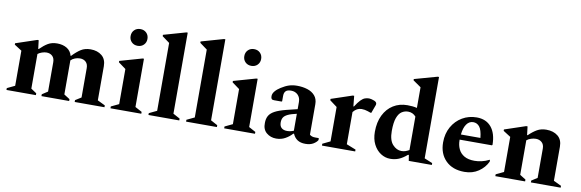

<svg xmlns="http://www.w3.org/2000/svg" viewBox="-52 -1189 4958 1638"><g transform="rotate(10 2426.5 -370.0)"><path d="M31 0V-16L98 -48V-352L34 -393V-405L216 -466H228L237 -392H242Q277 -427 310 -446.5Q343 -466 389 -466Q438 -466 473 -445Q508 -424 519 -382H523Q561 -422 595.5 -444Q630 -466 679 -466Q738 -466 776 -435Q814 -404 814 -343V-48L880 -16V0H622V-16L673 -48V-302Q673 -337 653.5 -355.5Q634 -374 603 -374Q581 -374 560 -366Q539 -358 524 -343V-48L574 -16V0H334V-16L383 -48V-302Q383 -337 363.5 -355.5Q344 -374 313 -374Q295 -374 274 -367Q253 -360 238 -348V-48L286 -16V0Z M1067 -565Q1035 -565 1014.5 -585.5Q994 -606 994 -637Q994 -669 1014.5 -689.5Q1035 -710 1067 -710Q1099 -710 1119.5 -689.5Q1140 -669 1140 -637Q1140 -606 1119.5 -585.5Q1099 -565 1067 -565ZM932 0V-16L999 -48V-352L935 -399V-411L1128 -466H1140V-48L1199 -16V0Z M1261 0V-16L1328 -48V-636L1264 -683V-695L1457 -750H1469V-48L1528 -16V0Z M1587 0V-16L1654 -48V-636L1590 -683V-695L1783 -750H1795V-48L1854 -16V0Z M2052 -565Q2020 -565 1999.5 -585.5Q1979 -606 1979 -637Q1979 -669 1999.5 -689.5Q2020 -710 2052 -710Q2084 -710 2104.5 -689.5Q2125 -669 2125 -637Q2125 -606 2104.5 -585.5Q2084 -565 2052 -565ZM1917 0V-16L1984 -48V-352L1920 -399V-411L2113 -466H2125V-48L2184 -16V0Z M2368 9Q2319 9 2284 -20.5Q2249 -50 2251 -106Q2251 -142 2265 -167.5Q2279 -193 2314 -212Q2349 -231 2412 -247L2506 -270V-332Q2506 -370 2483 -393Q2460 -416 2424 -416Q2392 -416 2378 -402Q2364 -388 2364 -360V-314L2360 -310H2294Q2279 -310 2273 -317Q2267 -324 2267 -341Q2267 -363 2284.5 -384Q2302 -405 2331 -423Q2367 -446 2398.5 -456Q2430 -466 2467 -466Q2516 -466 2557 -453Q2598 -440 2622.5 -411.5Q2647 -383 2647 -338V-74Q2663 -58 2695 -58H2724L2727 -55V-41Q2716 -22 2689.5 -6Q2663 10 2621 10Q2579 10 2552.5 -7.5Q2526 -25 2512 -58H2506Q2481 -30 2446 -10.5Q2411 9 2368 9ZM2383 -134Q2383 -102 2400.5 -86.5Q2418 -71 2449 -71Q2476 -71 2506 -83V-230Q2456 -219 2429.5 -206Q2403 -193 2393 -176Q2383 -159 2383 -134Z M2764 0V-16L2830 -48V-346L2767 -393V-405L2949 -466H2961L2970 -376H2975Q2999 -414 3018 -433.5Q3037 -453 3054 -459.5Q3071 -466 3091 -466Q3099 -466 3109.5 -463.5Q3120 -461 3128 -458Q3158 -449 3158 -430Q3158 -421 3154 -413L3130 -348H3123L3097 -357Q3071 -366 3044 -366Q3002 -366 2971 -327V-48L3052 -16V0Z M3356 10Q3312 10 3273.5 -15Q3235 -40 3211.5 -86Q3188 -132 3188 -195Q3188 -278 3218 -339Q3248 -400 3301 -433Q3354 -466 3423 -466Q3471 -466 3506 -457V-636L3437 -684V-695L3634 -750H3646V-45L3716 -16V0H3516L3508 -50H3501Q3464 -18 3430 -4Q3396 10 3356 10ZM3329 -226Q3329 -146 3363 -109Q3397 -72 3439 -72Q3457 -72 3472.5 -77Q3488 -82 3506 -92V-382Q3493 -397 3476 -405Q3459 -413 3438 -413Q3409 -413 3384 -397Q3359 -381 3344 -340.5Q3329 -300 3329 -226Z M3999 10Q3896 10 3836.5 -49.5Q3777 -109 3777 -207Q3777 -283 3810 -341.5Q3843 -400 3899 -433Q3955 -466 4024 -466Q4105 -466 4150 -412Q4195 -358 4196 -259L4192 -254H3912V-249Q3912 -207 3928 -172.5Q3944 -138 3978.5 -118Q4013 -98 4068 -98Q4097 -98 4128.5 -105Q4160 -112 4194 -129H4197V-113Q4172 -60 4120.5 -25Q4069 10 3999 10ZM4001 -421Q3966 -421 3943.5 -389Q3921 -357 3915 -299H4084Q4077 -368 4055.5 -394.5Q4034 -421 4001 -421Z M4266 0V-16L4333 -48V-352L4269 -393V-405L4451 -466H4463L4472 -392H4477Q4513 -427 4547 -446.5Q4581 -466 4627 -466Q4688 -466 4726.5 -435Q4765 -404 4765 -343V-48L4832 -16V0H4574V-16L4624 -48V-302Q4624 -337 4603.5 -355.5Q4583 -374 4552 -374Q4533 -374 4510.5 -367Q4488 -360 4473 -347V-48L4524 -16V0Z"/></g></svg>

Font: Spectral
Style: Bold
Weight: 700
Designer: Jean-Baptiste Levee
Foundry: Production Type
Version: Version 2.001